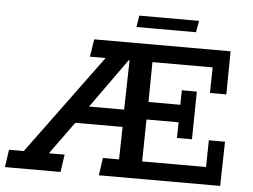

<svg xmlns="http://www.w3.org/2000/svg" viewBox="-88 -766 1093 829"><g transform="rotate(5 458.0 -351.0)"><path d="M-38 0 -27 -76H37L354 -507H286L298 -583H889L887 -396H816L818 -507H557L555 -334H693L694 -397H759L756 -190H691L692 -258H553L550 -76H827L829 -192H899L895 0H369L380 -76H450L453 -217H248L146 -76H214L203 0ZM301 -292H453L458 -506H454ZM475 -652 483 -702H742L733 -652Z"/></g></svg>

Font: Rokkitt SemiBold Medium
Style: Italic
Weight: 500
Italic angle: -9°
Version: Version 3.103